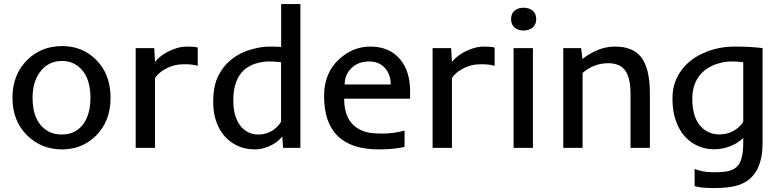

<svg xmlns="http://www.w3.org/2000/svg" viewBox="-20 -747 3957 970"><path d="M43 -252.9Q43 -371.6 118.7 -445.3Q189.5 -514.2 293.9 -514.2Q396.5 -514.2 465.3 -445.3Q538.6 -372.1 538.6 -252.9Q538.6 -134.3 464.8 -61.5Q395 7.8 293.5 7.8Q190.4 7.8 118.7 -61.5Q43 -134.3 43 -252.9ZM144.5 -252.9Q144.5 -127.9 224.6 -83Q252.9 -67.4 292.5 -67.4Q332 -67.4 359.4 -83.3Q386.7 -99.1 404.3 -125Q437 -174.8 437 -252.9Q437 -377 358.4 -422.9Q331.1 -439 293 -439Q254.9 -439 226.8 -423.1Q198.7 -407.2 180.7 -381.3Q144.5 -330.6 144.5 -252.9Z M979 -414.6Q952.1 -422.4 914.8 -422.4Q877.4 -422.4 853.5 -414.8Q829.6 -407.2 811.5 -396.5Q778.3 -377 763.2 -352.5V0H665.5V-503.9H759.3L763.2 -434.1Q799.8 -480 870.1 -502.9Q895.5 -511.7 928.2 -511.7Q960.9 -511.7 979 -506.8Z M1400.4 -509.8V-726.6H1497.6V0H1410.2L1406.2 -58.1Q1376.5 -18.6 1315.9 0.5Q1292.5 7.8 1268.3 7.8Q1244.1 7.8 1220.7 2.9Q1197.3 -2 1174.1 -13.4Q1150.9 -24.9 1129.9 -43.7Q1108.9 -62.5 1092.3 -89.8Q1057.1 -149.9 1057.1 -231.9Q1057.1 -314 1083.3 -365Q1109.4 -416 1151.6 -448.7Q1193.8 -481.4 1246.8 -496.6Q1299.8 -511.7 1339.4 -511.7Q1378.9 -511.7 1400.4 -509.8ZM1203.1 -101.6Q1236.8 -67.4 1284.2 -67.4Q1345.2 -67.4 1385.3 -112.3Q1395.5 -123.5 1399.9 -132.3V-432.6L1390.1 -433.6Q1367.7 -436.5 1336.7 -436.5Q1305.7 -436.5 1270.5 -425.5Q1235.4 -414.6 1210.4 -390.9Q1185.5 -367.2 1172.1 -330.3Q1158.7 -293.5 1158.7 -241Q1158.7 -188.5 1171.4 -154.5Q1184.1 -120.6 1203.1 -101.6Z M1893.6 7.8Q1617.2 7.8 1617.2 -262.2Q1617.2 -378.4 1693.8 -448.2Q1762.7 -511.7 1851.1 -511.7Q1947.3 -511.7 2001.5 -447.3Q2051.8 -387.2 2051.8 -286.6V-248.5H1718.8Q1718.8 -110.4 1831.5 -79.6Q1858.4 -72.3 1914.3 -72.3Q1970.2 -72.3 2023.9 -87.4V-4.9Q1970.2 7.8 1893.6 7.8ZM1954.1 -320.3Q1954.1 -367.2 1928.2 -399.4Q1897.9 -436.5 1844.7 -436.5Q1788.6 -436.5 1753.4 -400.9Q1721.2 -367.7 1721.2 -320.3Z M2479 -414.6Q2452.1 -422.4 2414.8 -422.4Q2377.4 -422.4 2353.5 -414.8Q2329.6 -407.2 2311.5 -396.5Q2278.3 -377 2263.2 -352.5V0H2165.5V-503.9H2259.3L2263.2 -434.1Q2299.8 -480 2370.1 -502.9Q2395.5 -511.7 2428.2 -511.7Q2460.9 -511.7 2479 -506.8Z M2689 -650.6Q2689 -622.6 2670.7 -607.7Q2652.3 -592.8 2625 -592.8Q2597.7 -592.8 2579.8 -607.7Q2562 -622.6 2562 -650.6Q2562 -678.7 2579.8 -693.4Q2597.7 -708 2625 -708Q2652.3 -708 2670.7 -693.4Q2689 -678.7 2689 -650.6ZM2574.7 -503.9H2672.4V0H2574.7Z M3052.7 -427.7Q2980 -427.7 2923.3 -378.4V0H2825.7V-503.9H2916L2922.9 -449.2Q3002.4 -511.7 3087.4 -511.7Q3177.2 -511.7 3219.2 -458Q3263.2 -401.4 3263.2 -275.4V0H3165.5V-275.4Q3165.5 -396.5 3100.1 -419.9Q3079.1 -427.7 3052.7 -427.7Z M3695.8 192.4Q3653.3 203.1 3586.7 203.1Q3520 203.1 3489.3 193.4V106.4Q3527.8 123 3583.7 123.3Q3639.6 123.5 3666 115.7Q3692.4 107.9 3707.5 90.3Q3734.9 58.6 3734.9 -24.4V-50.3Q3697.8 -13.2 3637.2 1.5Q3612.8 7.3 3588.4 7.3Q3564 7.3 3540.8 2Q3517.6 -3.4 3494.6 -15.4Q3471.7 -27.3 3450.7 -46.6Q3429.7 -65.9 3413.6 -94.7Q3377.4 -157.2 3377.4 -248.5Q3376.5 -333 3426.3 -397Q3469.2 -452.6 3544.4 -483.4Q3612.8 -511.7 3692.4 -511.7Q3772 -511.7 3832.5 -503.9V-24.4Q3832.5 158.2 3695.8 192.4ZM3734.9 -432.6Q3703.6 -436.5 3673.3 -436.5Q3643.1 -436.5 3605.5 -425.3Q3567.9 -414.1 3539.6 -391.1Q3477.5 -340.8 3477.5 -248.5Q3477.5 -148.4 3525.9 -102.5Q3562 -67.9 3614.3 -67.9Q3677.2 -67.9 3720.2 -112.3Q3730.5 -123.5 3734.9 -132.3Z"/></svg>

Font: Inder
Style: Regular
Weight: 400
Designer: Irina Smirnova
Foundry: Irina Smirnova
Version: Version 1.001